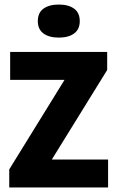

<svg xmlns="http://www.w3.org/2000/svg" viewBox="-20 -823 515 843"><path d="M20.6 0V-79.3L277.4 -495.1L278.5 -472.4H24.6V-595H450.6V-515.7L193.5 -99.9L192.4 -122.6H454.6V0ZM238.1 -657.9Q195.8 -657.9 170.9 -676Q146 -694.2 146 -730.3Q146 -766.9 170.9 -785Q195.8 -803 238.1 -803Q280.7 -803 305.4 -785Q330.2 -766.9 330.2 -730.3Q330.2 -694.2 305.4 -676Q280.7 -657.9 238.1 -657.9Z"/></svg>

Font: Encode Sans SC Condensed Thin
Style: Regular
Weight: 100
Width: 3
Designer: Multiple Designers
Foundry: Impallari Type
Version: Version 3.002